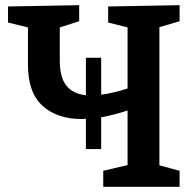

<svg xmlns="http://www.w3.org/2000/svg" viewBox="-20 -722 754 742"><path d="M312 -146V-263Q303 -262 295 -262Q201 -262 144.5 -313Q88 -364 88 -472V-616L11 -635V-697L286 -702V-640L211 -616V-490Q211 -422 237 -390.5Q263 -359 312 -354V-499H371V-356Q394 -359 419.5 -365Q445 -371 473 -380V-616L398 -635V-697L674 -702V-640L596 -617V-83L674 -62V0H379V-62L473 -84V-295Q419 -277 371 -269V-146Z"/></svg>

Font: Bitter SemiBold
Style: Regular
Weight: 600
Designer: Sol Matas, and Bitter project Authors
Foundry: Sol Matas
Version: Version 2.001